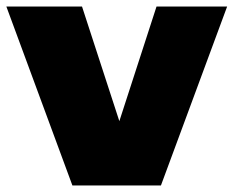

<svg xmlns="http://www.w3.org/2000/svg" viewBox="-26 -570 718 590"><path d="M196.5 0 -6.5 -550H226L347 -178.5H334.5L455 -550H672L468.5 0Z"/></svg>

Font: Encode Sans SemiExpanded Black
Style: Regular
Weight: 900
Width: 6
Designer: Multiple Designers
Foundry: Impallari Type
Version: Version 3.002